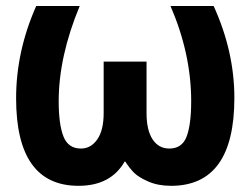

<svg xmlns="http://www.w3.org/2000/svg" viewBox="-20 -595 825 634"><path d="M33.2 -270.5Q33.2 -425.8 99.6 -575.2H243.2Q173.8 -408.2 173.8 -260.7Q173.8 -184.6 189.5 -144.5Q205.1 -104.5 247.1 -104.5Q280.3 -104.5 301.3 -134.8Q322.3 -165 322.3 -221.7V-391.6H463.9V-221.7Q463.9 -165 483.9 -134.8Q503.9 -104.5 539.1 -104.5Q581.1 -104.5 596.2 -144Q611.3 -183.6 611.3 -260.7Q611.3 -417 543 -575.2H685.5Q753.9 -424.8 753.9 -271.5Q753.9 18.6 544.9 18.6Q502 18.6 469.7 4.4Q437.5 -9.8 422.9 -24.4Q408.2 -39.1 393.6 -61.5H391.6Q345.7 18.6 239.3 18.6Q33.2 18.6 33.2 -270.5Z"/></svg>

Font: Gothic A1 ExtraBold
Style: Regular
Weight: 800
Designer: HanYang I&C Co.,Ltd.
Foundry: HanYang I&C Co.,Ltd.
Version: Version 2.50